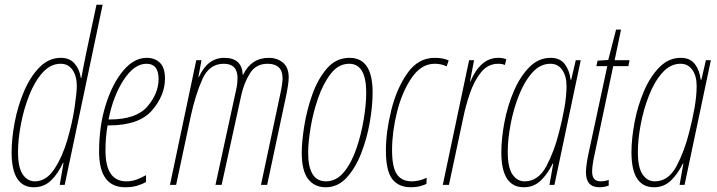

<svg xmlns="http://www.w3.org/2000/svg" viewBox="-20 -780 3026 810"><path d="M127 -15Q96 -15 76 -44Q56 -73 56 -139Q56 -191 68 -255Q80 -319 103 -377.5Q126 -436 159.5 -473.5Q193 -511 236 -511Q268 -511 286 -485Q304 -459 304 -417Q304 -390 294.5 -325.5Q285 -261 264 -189.5Q243 -118 209 -66.5Q175 -15 127 -15ZM123 10Q165 10 194.5 -18Q224 -46 246 -93H248L232 0H253L413 -760H387L344 -558Q338 -531 333 -503Q328 -475 323 -451H321Q316 -487 295 -511.5Q274 -536 237 -536Q186 -536 147 -496.5Q108 -457 81.5 -395Q55 -333 42 -264Q29 -195 29 -137Q29 10 123 10Z M508 10Q537 10 558.5 3.5Q580 -3 596 -12V-41Q577 -30 556.5 -22.5Q536 -15 513 -15Q425 -15 425 -145Q425 -203 434 -251H440Q567 -251 621.5 -314.5Q676 -378 676 -448Q676 -495 654.5 -515.5Q633 -536 599 -536Q545 -536 499.5 -481.5Q454 -427 426 -337.5Q398 -248 398 -141Q398 10 508 10ZM438 -276Q457 -374 501.5 -442.5Q546 -511 598 -511Q649 -511 649 -447Q649 -386 602 -331Q555 -276 443 -276Z M697 0H723L785 -291Q805 -382 834 -446.5Q863 -511 924 -511Q982 -511 982 -451Q982 -443 981 -430.5Q980 -418 977 -405L889 0H915L998 -379Q1010 -432 1035 -471.5Q1060 -511 1109 -511Q1172 -511 1172 -450Q1172 -428 1163 -386L1081 0H1107L1189 -385Q1192 -399 1195 -419.5Q1198 -440 1198 -453Q1198 -496 1173.5 -516Q1149 -536 1114 -536Q1040 -536 1006 -465H1004Q1001 -536 926 -536Q856 -536 819 -455H817L830 -526H808Z M1354 10Q1405 10 1442 -30Q1479 -70 1503.5 -132.5Q1528 -195 1540 -264Q1552 -333 1552 -390Q1552 -536 1455 -536Q1398 -536 1359.5 -491.5Q1321 -447 1297.5 -381Q1274 -315 1263.5 -248Q1253 -181 1253 -136Q1253 -59 1280 -24.5Q1307 10 1354 10ZM1355 -15Q1280 -15 1280 -136Q1280 -177 1290 -239.5Q1300 -302 1321.5 -364.5Q1343 -427 1375.5 -469Q1408 -511 1453 -511Q1525 -511 1525 -389Q1525 -340 1514.5 -276.5Q1504 -213 1483.5 -153Q1463 -93 1431 -54Q1399 -15 1355 -15Z M1714 10Q1735 10 1751.5 5.5Q1768 1 1779 -4L1780 -30Q1748 -15 1717 -15Q1675 -15 1654.5 -44.5Q1634 -74 1634 -147Q1634 -223 1655 -307.5Q1676 -392 1716.5 -451.5Q1757 -511 1814 -511Q1842 -511 1864 -500L1873 -525Q1849 -536 1814 -536Q1744 -536 1698.5 -471Q1653 -406 1630.5 -314.5Q1608 -223 1608 -145Q1608 -60 1634.5 -25Q1661 10 1714 10Z M1848 0H1874L1934 -282Q1944 -332 1962 -385Q1980 -438 2009 -474.5Q2038 -511 2082 -511Q2098 -511 2110 -506L2116 -530Q2102 -536 2082 -536Q2043 -536 2013.5 -509.5Q1984 -483 1965 -437H1963L1980 -526H1959Z M2193 -15Q2162 -15 2142 -44Q2122 -73 2122 -139Q2122 -191 2134 -255Q2146 -319 2169 -377.5Q2192 -436 2225.5 -473.5Q2259 -511 2302 -511Q2334 -511 2352 -485Q2370 -459 2370 -417Q2370 -375 2361 -324.5Q2352 -274 2339 -224Q2319 -143 2285 -79Q2251 -15 2193 -15ZM2190 10Q2231 10 2260 -17Q2289 -44 2312 -90H2314L2298 0H2319L2430 -526H2409L2390 -444H2387Q2383 -482 2363 -509Q2343 -536 2303 -536Q2252 -536 2213 -496.5Q2174 -457 2147.5 -395Q2121 -333 2108 -264Q2095 -195 2095 -137Q2095 10 2190 10Z M2509 10Q2529 10 2548 3V-21Q2532 -15 2513 -15Q2478 -15 2478 -56Q2478 -84 2490 -136L2567 -501H2631L2636 -526H2573L2600 -655H2579L2546 -527L2501 -524L2496 -501H2542L2464 -138Q2452 -83 2452 -53Q2452 10 2509 10Z M2742 -15Q2711 -15 2691 -44Q2671 -73 2671 -139Q2671 -191 2683 -255Q2695 -319 2718 -377.5Q2741 -436 2774.5 -473.5Q2808 -511 2851 -511Q2883 -511 2901 -485Q2919 -459 2919 -417Q2919 -375 2910 -324.5Q2901 -274 2888 -224Q2868 -143 2834 -79Q2800 -15 2742 -15ZM2739 10Q2780 10 2809 -17Q2838 -44 2861 -90H2863L2847 0H2868L2979 -526H2958L2939 -444H2936Q2932 -482 2912 -509Q2892 -536 2852 -536Q2801 -536 2762 -496.5Q2723 -457 2696.5 -395Q2670 -333 2657 -264Q2644 -195 2644 -137Q2644 10 2739 10Z"/></svg>

Font: Noto Sans Display Condensed Thin
Style: Italic
Weight: 250
Width: 3
Italic angle: -12°
Designer: Monotype Design Team
Foundry: Monotype Imaging Inc.
Version: Version 1.900